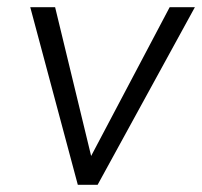

<svg xmlns="http://www.w3.org/2000/svg" viewBox="-20 -513 561 533"><path d="M196 0 64 -493H133L233 -80L451 -493H521L251 0Z"/></svg>

Font: Hanken Grotesk Light
Style: Italic
Weight: 300
Italic angle: -8°
Designer: Alfredo Marco Pradil
Foundry: Hanken Design Co.
Version: Version 3.013